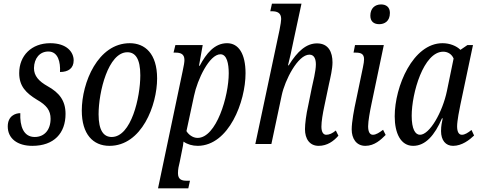

<svg xmlns="http://www.w3.org/2000/svg" viewBox="-20 -780 2600 1040"><path d="M155 10C273 10 335 -59 335 -163C335 -235 301 -278 238 -313C190 -340 164 -369 164 -411C165 -464 195 -501 242 -501C295 -501 308 -443 305 -390C350 -390 379 -410 379 -453C379 -497 343 -546 252 -546C151 -546 84 -479 84 -384C84 -313 121 -276 180 -240C233 -210 254 -181 254 -137C254 -76 220 -38 168 -38C107 -38 87 -97 90 -167C63 -167 22 -152 22 -95C22 -30 74 10 155 10Z M573 10C748 10 831 -211 831 -355C831 -490 765 -546 683 -546C510 -546 423 -332 423 -181C423 -53 484 10 573 10ZM585 -38C542 -38 514 -72 514 -161C514 -282 566 -497 670 -497C713 -497 740 -462 740 -372C740 -253 691 -38 585 -38Z M969 -393 836 240H1000L1009 199H992C965 199 944 193 944 158C944 137 948 119 954 95L966 35C970 19 973 -2 974 -13C995 2 1022 10 1052 10C1220 8 1310 -230 1310 -383C1310 -488 1273 -546 1210 -546C1142 -546 1097 -490 1062 -424H1058L1078 -536H930L920 -495H930C958 -495 979 -488 979 -455C979 -443 976 -425 969 -393ZM1050 -33C1022 -33 999 -54 990 -70L1031 -261C1049 -349 1114 -486 1174 -486C1209 -486 1219 -435 1219 -383C1219 -259 1152 -33 1050 -33Z M1706 10C1752 10 1787 -15 1813 -45L1799 -73C1781 -58 1764 -50 1747 -50C1730 -50 1721 -67 1721 -94C1721 -122 1728 -164 1737 -206L1762 -325C1770 -361 1781 -407 1781 -442C1781 -497 1760 -545 1697 -545C1640 -545 1591 -503 1544 -426H1540C1548 -457 1560 -509 1573 -574L1613 -760H1453L1444 -719H1453C1481 -719 1503 -711 1503 -677C1503 -667 1500 -648 1494 -617L1363 0H1450L1506 -264C1523 -345 1593 -484 1656 -484C1685 -484 1691 -455 1691 -431C1691 -395 1675 -333 1669 -305L1650 -211C1638 -159 1632 -108 1632 -80C1632 -28 1657 10 1706 10Z M2034 -649C2062 -649 2092 -664 2092 -710C2092 -742 2071 -756 2044 -756C2011 -756 1986 -735 1986 -695C1986 -663 2006 -649 2034 -649ZM1959 10C2009 10 2044 -24 2069 -49L2055 -77C2035 -62 2017 -50 2000 -50C1983 -50 1974 -66 1974 -96C1974 -124 1984 -178 1992 -216L2059 -536H1903L1895 -495H1906C1934 -495 1952 -489 1952 -459C1952 -449 1950 -435 1946 -416L1910 -243C1898 -189 1885 -119 1885 -79C1885 -31 1909 10 1959 10Z M2218 10C2285 10 2335 -48 2374 -139H2378C2374 -118 2369 -101 2369 -70C2369 -20 2394 10 2434 10C2482 10 2523 -22 2548 -46L2534 -76C2515 -61 2498 -50 2482 -50C2465 -50 2456 -66 2456 -96C2456 -125 2469 -191 2474 -214L2542 -536H2512L2474 -510C2453 -531 2417 -546 2377 -546C2217 -546 2118 -312 2118 -150C2118 -59 2150 10 2218 10ZM2255 -50C2229 -50 2210 -81 2210 -153C2210 -275 2274 -500 2381 -500C2405 -500 2427 -487 2437 -463L2401 -288C2377 -172 2307 -50 2255 -50Z"/></svg>

Font: Noto Serif ExtraCondensed
Style: Italic
Weight: 400
Width: 2
Italic angle: -12°
Designer: Monotype Design Team
Foundry: Monotype Imaging Inc.
Version: Version 2.014